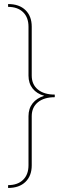

<svg xmlns="http://www.w3.org/2000/svg" viewBox="-20 -760 299 950"><path d="M251 -292V-279Q198 -279 167.5 -254Q137 -229 137 -185V58Q137 110 106 140Q75 170 20 170V156Q67 156 94 130Q121 104 121 58V-185Q121 -223 141.5 -249Q162 -275 199 -286Q162 -296 141.5 -322Q121 -348 121 -386V-628Q121 -674 94 -700Q67 -726 20 -726V-740Q75 -740 106 -710Q137 -680 137 -628V-386Q137 -342 167.5 -317Q198 -292 251 -292Z"/></svg>

Font: Work Sans Thin
Style: Regular
Weight: 260
Designer: Wei Huang
Foundry: Wei Huang
Version: Version 1.500